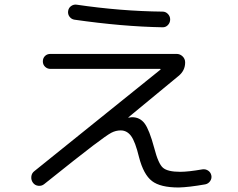

<svg xmlns="http://www.w3.org/2000/svg" viewBox="-20 -788 1040 838"><path d="M172.9 15.6Q162.1 24.4 147.5 22.9Q132.8 21.5 124 9.8Q115.2 -2 116.7 -17.1Q118.2 -32.2 129.9 -41L680.7 -484.4V-486.3Q680.7 -487.3 678.7 -487.3H200.2Q186.5 -487.3 176.8 -496.6Q167 -505.9 167 -520Q167 -534.2 176.3 -543.5Q185.5 -552.7 200.2 -552.7H751Q765.6 -552.7 776.9 -542Q788.1 -531.2 788.1 -515.6Q788.1 -479.5 758.8 -456.1L541 -276.4L540 -274.4H542Q551.8 -276.4 556.6 -276.4Q590.8 -276.4 611.3 -249Q631.8 -221.7 653.3 -141.6Q670.9 -73.2 691.4 -55.7Q711.9 -38.1 766.6 -38.1Q801.8 -38.1 863.3 -48.8Q877 -50.8 888.2 -43.5Q899.4 -36.1 902.3 -22.9Q905.3 -9.8 897.5 2Q889.6 13.7 876 16.6Q803.7 29.3 759.8 30.3Q679.7 30.3 643.1 2Q606.4 -26.4 586.9 -101.6Q570.3 -169.9 552.2 -194.3Q534.2 -218.8 506.8 -218.8Q485.4 -218.8 465.8 -208.5Q446.3 -198.2 385.3 -151.9Q324.2 -105.5 172.9 15.6ZM314.5 -767.6Q505.9 -739.3 689.5 -737.3Q703.1 -737.3 712.9 -727.1Q722.7 -716.8 722.7 -703.1Q722.7 -689.5 713.4 -679.2Q704.1 -668.9 690.4 -668.9Q514.6 -671.9 304.7 -702.1Q292 -704.1 283.7 -714.8Q275.4 -725.6 277.3 -739.7Q279.3 -753.9 290.5 -761.7Q301.8 -769.5 314.5 -767.6Z"/></svg>

Font: Rounded Mgen+ 1m regular
Style: Regular
Weight: 400
Designer: [Source Han Sans]
Ryoko NISHIZUKA  (kana & ideographs); Paul D. Hunt (Latin, Greek & Cyrillic); Wenlong ZHANG  (bopomofo
Version: Version 1.059.20150602